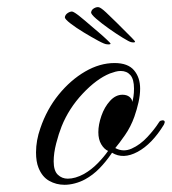

<svg xmlns="http://www.w3.org/2000/svg" viewBox="-20 -499 477 533"><path d="M344 -382Q339 -383 321 -394Q303 -405 282.5 -419.5Q262 -434 247 -447Q232 -460 233 -465Q234 -472 241 -476Q248 -480 254 -479Q260 -478 274.5 -464.5Q289 -451 304 -436Q311 -429 323 -417Q335 -405 345 -395Q355 -385 355 -383Q354 -380 344 -382ZM277 -376Q271 -376 252.5 -386Q234 -396 212.5 -409Q191 -422 175.5 -434Q160 -446 160 -451Q161 -458 167.5 -462.5Q174 -467 180 -467Q186 -466 201.5 -453.5Q217 -441 233 -427Q240 -421 253 -410Q266 -399 276.5 -389Q287 -379 287 -378Q287 -375 277 -376ZM159 14Q136 14 116.5 3Q97 -8 87 -33Q80 -50 80 -76Q80 -109 92 -143Q110 -196 143 -236.5Q176 -277 216.5 -300.5Q257 -324 298 -324Q335 -324 352 -304Q369 -284 369 -253Q369 -235 364.5 -215Q360 -195 353 -175Q343 -147 327 -124Q311 -101 300 -88Q322 -76 345.5 -86.5Q369 -97 389 -118.5Q409 -140 421 -159Q423 -163 426.5 -164Q430 -165 431 -165Q441 -165 435 -153Q402 -99 362 -77.5Q322 -56 291 -75L289 -72Q274 -50 256 -31.5Q238 -13 216 -1Q203 6 188 10Q173 14 159 14ZM168 -3Q189 -3 213 -16Q234 -28 251.5 -46Q269 -64 280 -80Q269 -85 261 -98.5Q253 -112 253 -132Q253 -153 261.5 -177.5Q270 -202 285.5 -219Q301 -236 320 -236Q332 -236 339.5 -230Q347 -224 347 -216Q349 -221 350.5 -231Q352 -241 352 -253Q352 -279 342 -290.5Q332 -302 315 -302Q308 -302 300.5 -300Q293 -298 285 -295Q248 -280 209.5 -239Q171 -198 151 -148Q143 -128 136 -101Q129 -74 129 -51Q129 -25 140.5 -14Q152 -3 168 -3Z"/></svg>

Font: Fleur De Leah
Style: Regular
Weight: 400
Designer: Robert E. Leuschke
Foundry: Robert E. Leuschke
Version: Version 1.010; ttfautohint (v1.8.3)